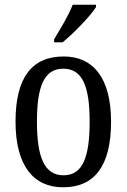

<svg xmlns="http://www.w3.org/2000/svg" viewBox="-20 -786 538 816"><path d="M210 -619V-606H246C296 -647 367 -721 388 -756V-766H289C272 -721 238 -666 210 -619ZM248 10C382 10 452 -81 452 -269C452 -456 375 -546 251 -546C115 -546 46 -456 46 -269C46 -81 123 10 248 10ZM250 -41C168 -41 137 -119 137 -269C137 -418 167 -494 249 -494C331 -494 361 -418 361 -269C361 -119 332 -41 250 -41Z"/></svg>

Font: Noto Serif Lao Cond
Style: Regular
Weight: 400
Width: 3
Designer: Monotype Design Team
Foundry: Monotype Imaging Inc.
Version: Version 2.004